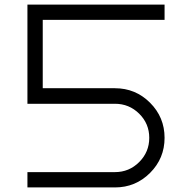

<svg xmlns="http://www.w3.org/2000/svg" viewBox="-20 -820 840 840"><path d="M167 -434H483Q573 -434 636.5 -370.5Q700 -307 700 -217Q700 -127 636.5 -63.5Q573 0 483 0H100V-67H483Q545 -67 589 -111Q633 -155 633 -217Q633 -279 589 -322.5Q545 -366 483 -366H100V-800H700V-733H167Z"/></svg>

Font: Dune Rise
Style: Regular
Weight: 400
Version: Version 001.000